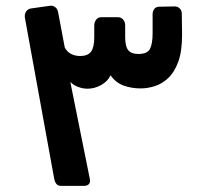

<svg xmlns="http://www.w3.org/2000/svg" viewBox="-20 -632 708 658"><path d="M189 5Q179 5 173.5 -1.5Q168 -8 166 -18L65 -573Q64 -584 69.5 -592.5Q75 -601 86 -603L150 -612Q160 -614 168.5 -608Q177 -602 179 -591L202 -469Q217 -441 254 -440Q281 -440 292 -455Q303 -470 303 -503V-544Q303 -556 309.5 -564.5Q316 -573 327 -573H384Q395 -573 402 -565Q409 -557 409 -545V-505Q409 -473 419.5 -460Q430 -447 454 -447Q485 -447 494 -464.5Q503 -482 503 -518V-583Q503 -594 509 -601.5Q515 -609 526 -609L578 -610Q589 -610 596 -603Q603 -596 603 -585L604 -513Q604 -456 591 -420.5Q578 -385 557 -365Q536 -345 511 -337Q486 -329 462 -329Q430 -329 403 -339Q376 -349 359 -374Q349 -353 326.5 -340.5Q304 -328 280 -328Q264 -328 248 -334Q232 -340 221 -351L288 -18Q290 -8 285 -1.5Q280 5 267 5Z"/></svg>

Font: Rubik SemiBold
Style: Italic
Weight: 600
Italic angle: -12°
Designer: Hubert and Fischer
Foundry: Hubert and Fischer
Version: Version 2.300;gftools[0.9.30]